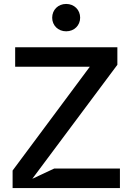

<svg xmlns="http://www.w3.org/2000/svg" viewBox="-20 -955 672 975"><path d="M316 -796C357 -796 387 -826 387 -865C387 -905 357 -935 316 -935C275 -935 245 -905 245 -865C245 -826 275 -796 316 -796ZM44 0H589V-99H255L144 -47L576 -626V-715H57V-616H436L44 -89Z"/></svg>

Font: LaHaus Display SemiBold
Style: Regular
Weight: 600
Designer: We are Make, BastardaType, Dalton Maag Ltd
Foundry: BastardaType, Dalton Maag Ltd
Version: Version 3.100;Glyphs 3.3 (3331)